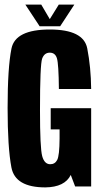

<svg xmlns="http://www.w3.org/2000/svg" viewBox="-20 -809 438 833"><path d="M176.5 4Q261 3 287 -50L306 0H375.5V-339.5H200V-247.5H238.5V-207.5Q238 -134 228.2 -115.2Q218.5 -96.5 198 -96.5Q172.5 -96.5 163 -132Q153.5 -167.5 153.5 -330.5Q153.5 -529.5 163 -555Q172.5 -580.5 196 -580.5Q219.5 -580.5 227 -556Q234.5 -531.5 235.5 -423H375.5Q374.5 -517.5 358.5 -599.2Q342.5 -681 196 -681Q46.5 -681 29.8 -598.5Q13 -516 13 -340.5Q13 -169 29.5 -82.5Q46 4 176.5 4ZM152 -695H241L302.5 -789H235L196 -726L159 -789H90Z"/></svg>

Font: Anybody ExtraCondensed
Style: Bold
Weight: 700
Width: 2
Version: Version 1.113;gftools[0.9.25]